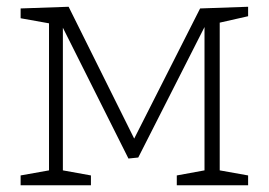

<svg xmlns="http://www.w3.org/2000/svg" viewBox="-20 -548 795 568"><path d="M714 -528V-500L630 -481V-44L714 -29V0H503V-29L585 -44V-468L389 -82L360 -79L166 -466V-44L249 -29V0H41V-29L125 -44V-479L41 -494V-523L183 -528L377 -138L572 -523Z"/></svg>

Font: Bitter Pro Light
Style: Regular
Weight: 300
Designer: Sol Matas, and Bitter project Authors
Foundry: Sol Matas
Version: Version 1.010